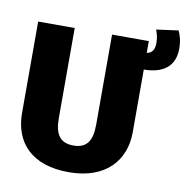

<svg xmlns="http://www.w3.org/2000/svg" viewBox="-86 -856 932 957"><g transform="rotate(10 380.0 -377.5)"><path d="M741 -773 630 -758C637 -738 643 -720 643 -692C643 -659 632 -641 604 -635V-695H418V-239C418 -157 391 -117 324 -117C256 -117 229 -157 229 -239V-695H44V-233C44 -84 135 18 324 18C512 18 604 -92 604 -233V-551C700 -551 760 -594 760 -683C760 -727 750 -754 741 -773Z"/></g></svg>

Font: Fira Sans ExtraBold
Style: Regular
Weight: 800
Designer: bBox Type GmbH & Carrois Corporate GbR & Edenspiekermann AG
Foundry: bBox Type GmbH & Carrois Corporate GbR & Edenspiekermann AG
Version: Version 4.300;PS 004.300;hotconv 1.0.88;makeotf.lib2.5.64775